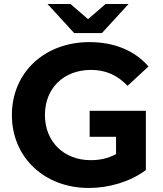

<svg xmlns="http://www.w3.org/2000/svg" viewBox="-20 -921 811 953"><path d="M486 -757 618 -901H504L417 -826L330 -901H216L348 -757ZM425 -371V-242H556V-156C515 -134 474 -126 430 -126C296 -126 203 -219 203 -350C203 -483 296 -574 432 -574C503 -574 562 -549 613 -495L717 -591C649 -670 547 -712 424 -712C201 -712 39 -561 39 -350C39 -139 201 12 421 12C521 12 627 -19 704 -77V-371Z"/></svg>

Font: AWKNG-Font
Style: Bold
Weight: 700
Designer: Awakening Church
Foundry: Awakening Church
Version: Version 1.700;PS 001.700;hotconv 1.0.88;makeotf.lib2.5.64775